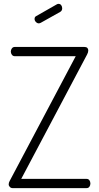

<svg xmlns="http://www.w3.org/2000/svg" viewBox="-20 -974 512 994"><path d="M46 0Q37 0 31 -6Q25 -12 25 -20Q25 -28 30 -37L372 -683H57Q47 -683 41.5 -690.5Q36 -698 36 -707Q36 -716 41.5 -723.5Q47 -731 57 -731H416Q427 -731 432 -726Q437 -721 437 -713Q437 -703 431 -692L90 -48H427Q438 -48 443 -40.5Q448 -33 448 -24Q448 -15 443 -7.5Q438 0 427 0ZM181 -853Q173 -853 166 -860Q159 -867 159 -876Q159 -887 168 -891L275 -952Q279 -954 283 -954Q292 -954 297 -947Q302 -940 302 -931Q302 -918 291 -912L191 -856Q189 -855 186 -854Q183 -853 181 -853Z"/></svg>

Font: Dosis Light
Style: Regular
Weight: 300
Designer: EdgarTolentino, PabloImpallari, IginoMarini
Foundry: EdgarTolentino, PabloImpallari, IginoMarini
Version: Version 3.001; ttfautohint (v1.8.2)